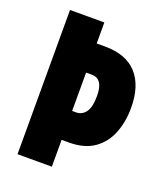

<svg xmlns="http://www.w3.org/2000/svg" viewBox="-133 -804 765 893"><g transform="rotate(20 250.0 -357.0)"><path d="M481.9 -382.8Q481.9 -314.5 459.7 -257.6Q437.5 -200.7 389.6 -166.7Q341.8 -132.8 264.2 -132.8H229V0H59.1V-713.9H229V-609.9H269Q375.5 -609.9 428.7 -550.8Q481.9 -491.7 481.9 -382.8ZM229 -275.9H247.1Q277.8 -275.9 295.9 -300.5Q314 -325.2 314 -381.8Q314 -465.8 256.8 -465.8H229Z"/></g></svg>

Font: Open Sans Condensed ExtraBold
Style: Regular
Weight: 800
Width: 3
Designer: Monotype Design Team
Foundry: Monotype Imaging Inc.
Version: Version 3.000; ttfautohint (v1.8.4)